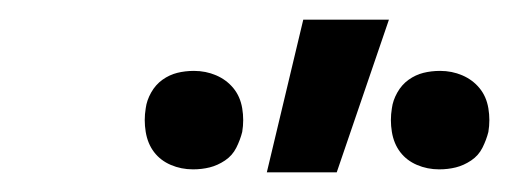

<svg xmlns="http://www.w3.org/2000/svg" viewBox="-20 -775 540 195"><path d="M426 -603Q414 -603 403.5 -607.5Q393 -612 386.5 -620.5Q380 -629 378 -641Q376 -653 378 -665Q379 -673 383.5 -681Q388 -689 395 -694Q402 -699 410 -701Q418 -703 427 -703Q439 -703 449.5 -698.5Q460 -694 467 -685.5Q474 -677 476 -665Q478 -653 476 -641Q474 -633 470 -625Q466 -617 458.5 -612Q451 -607 443 -605Q435 -603 426 -603ZM176 -603Q164 -603 153.5 -607.5Q143 -612 136.5 -620.5Q130 -629 128 -641Q126 -653 128 -665Q129 -673 133.5 -681Q138 -689 145 -694Q152 -699 160 -701Q168 -703 177 -703Q189 -703 199.5 -698.5Q210 -694 217 -685.5Q224 -677 226 -665Q228 -653 226 -641Q224 -633 220 -625Q216 -617 208.5 -612Q201 -607 193 -605Q185 -603 176 -603ZM251 -600 288 -755H375L322 -600Z"/></svg>

Font: Iosevka Term Curly Medium
Style: Italic
Weight: 500
Italic angle: -9°
Designer: Belleve Invis
Foundry: Belleve Invis
Version: Version 32.3.0